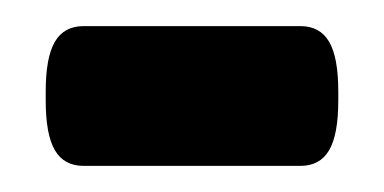

<svg xmlns="http://www.w3.org/2000/svg" viewBox="-20 -339 294 147"><path d="M15 -262V-269Q15 -295 22 -307Q29 -319 44 -319H210Q225 -319 232 -307Q239 -295 239 -269V-262Q239 -236 232 -224Q225 -212 210 -212H44Q29 -212 22 -224Q15 -236 15 -262Z"/></svg>

Font: Asap Condensed
Style: Bold
Weight: 700
Designer: Pablo Cosgaya
Foundry: Omnibus-Type
Version: Version 1.010; ttfautohint (v1.8)